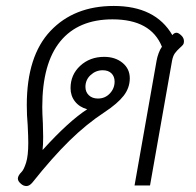

<svg xmlns="http://www.w3.org/2000/svg" viewBox="-20 -623 659 645"><path d="M506 -419Q508 -431 513 -444.5Q518 -458 524 -466Q487 -558 358 -558Q243 -558 182.5 -484Q122 -410 122 -264Q122 -243 124 -209L125 -163Q125 -135 123 -120H124Q210 -215 273 -256Q247 -263 232 -282Q217 -301 217 -327Q217 -372 249.5 -402Q282 -432 330 -432Q367 -432 391.5 -412Q416 -392 416 -360Q416 -328 395.5 -301.5Q375 -275 331 -246Q270 -206 212.5 -149.5Q155 -93 89 -10Q79 2 69 2Q59 2 51 -5Q40 -14 40 -23Q40 -33 53 -46Q60 -53 67.5 -76Q75 -99 75 -144Q75 -163 73 -203Q70 -235 70 -270Q70 -435 149.5 -519Q229 -603 362 -603Q502 -603 559 -505Q565 -513 573 -513Q580 -513 590 -503Q598 -495 598 -484Q598 -477 595 -473Q592 -469 584 -462Q574 -453 567.5 -444Q561 -435 558 -419L484 0H432ZM365 -349Q365 -366 354.5 -376.5Q344 -387 325 -387Q302 -387 284.5 -371Q267 -355 267 -331Q267 -314 278.5 -303Q290 -292 309 -292Q333 -292 349 -309Q365 -326 365 -349Z"/></svg>

Font: Niramit ExtraLight
Style: Italic
Weight: 200
Italic angle: -10°
Designer: Katatrad Aksorn Co.,Ltd.
Foundry: Cadson Demak Co.,Ltd.
Version: Version 1.000; ttfautohint (v1.6)